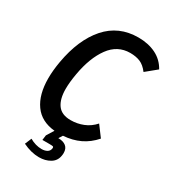

<svg xmlns="http://www.w3.org/2000/svg" viewBox="-221 -852 1055 1175"><g transform="rotate(30 306.0 -265.0)"><path d="M128 175.5 147.5 129Q189.5 153 232 153Q254.5 153 269.8 144.2Q285 135.5 288 118Q288.5 116 288.5 113Q288.5 105 282.5 103.5Q276.5 102 256.5 102H209L213.5 67.5L245 16.5Q148.5 7.5 100 -60.5Q51.5 -128.5 51.5 -243Q51.5 -298 63 -364Q93.5 -537.5 180.2 -636.2Q267 -735 405.5 -735Q475.5 -735 529 -708.8Q582.5 -682.5 612 -629L537 -567.5Q510 -603 480 -615.5Q450 -628 409 -628Q320 -628 264.5 -551.8Q209 -475.5 187 -349Q176 -287 176 -240.5Q176 -168 204.8 -128.5Q233.5 -89 297.5 -89Q343.5 -89 385.5 -105.8Q427.5 -122.5 459.5 -158.5L515 -84Q474 -37 422 -12.2Q370 12.5 305 17L288 44H290Q323 44 342.5 59.5Q362 75 362 106.5Q362 117 360 127Q353.5 165.5 320.2 185Q287 204.5 243 204.5Q187.5 204.5 128 175.5Z"/></g></svg>

Font: JuliaMono SemiBoldItalic
Style: Regular
Weight: 600
Italic angle: -9°
Monospace: yes
Designer: cormullion
Foundry: corm
Version: Version 0.049; ttfautohint (v1.8.4)